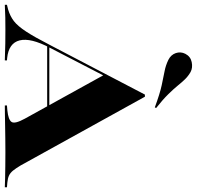

<svg xmlns="http://www.w3.org/2000/svg" viewBox="-51 -787 817 797"><g transform="rotate(90 357.5 -388.5)"><path d="M157.3 -187.1Q115.3 -107.3 126.6 -61.7Q137.9 -16.1 200 -9.7L209.7 -8.9V0Q166.1 -1.6 139.1 -2Q112.1 -2.4 82.3 -2.4Q54 -2.4 31.9 -2Q9.7 -1.6 -21 0V-8.9L-1.6 -13.7Q25.8 -21.8 46.4 -37.5Q66.9 -53.2 89.9 -88.3Q112.9 -123.4 145.2 -186.3L351.6 -581.5H360.5L646 -65.3Q658.1 -45.2 667.3 -33.9Q676.6 -22.6 687.9 -17.3Q699.2 -12.1 716.9 -10.5L736.3 -8.9V0Q721 -0.8 698.8 -1.2Q676.6 -1.6 649.2 -2Q621.8 -2.4 591.9 -2.4H590.3Q560.5 -2.4 532.3 -2Q504 -1.6 478.6 -1.2Q453.2 -0.8 432.3 -0.4Q411.3 0 396.8 0V-8.9L416.9 -10.5Q456.5 -14.5 465.3 -28.2Q474.2 -41.9 451.6 -83.1L270.2 -411.3L286.3 -436.3ZM147.6 -175.8 152.4 -184.7H444.4L450 -175.8ZM404.8 -622.6Q348.4 -643.5 312.9 -651.2Q277.4 -658.9 254 -663.3Q230.6 -667.7 207.3 -679Q186.3 -689.5 179.4 -709.7Q172.6 -729.8 182.3 -749.2Q193.5 -771 216.9 -775.8Q240.3 -780.6 258.1 -771Q275 -761.3 287.9 -748Q300.8 -734.7 314.5 -717.7Q328.2 -700.8 350.4 -678.2Q372.6 -655.6 407.3 -628.2Z"/></g></svg>

Font: Playfair 144pt SemiExpanded Black
Style: Regular
Weight: 900
Width: 6
Designer: Claus Eggers Sørensen
Foundry: Claus Eggers Sørensen
Version: Version 2.203